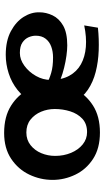

<svg xmlns="http://www.w3.org/2000/svg" viewBox="198 -702 515 952"><g transform="rotate(-90 456.0 -225.5)"><path d="M275.2 12Q196.9 12 144.7 -22Q92.5 -56 66.5 -110Q40.5 -164 40.5 -223Q40.5 -283 66.6 -338Q92.7 -393 144.9 -428Q197.1 -463 273.3 -463Q354.7 -463 408.9 -428.5Q463.2 -394 490.4 -340Q517.5 -286 517.5 -226Q517.5 -167 490.4 -112Q463.2 -57 409.4 -22.5Q355.6 12 275.2 12ZM277.5 -51.8Q318.5 -51.8 343.8 -75.2Q369 -98.8 380.5 -135.5Q392 -172.2 392 -211.8Q392 -247.9 378.5 -279.9Q365 -312 339.2 -332.4Q313.5 -352.8 275.4 -352.8Q239 -352.8 212.8 -332Q186.5 -311.2 173 -278.7Q159.5 -246.2 159.5 -210Q159.5 -167.5 174.6 -131.2Q189.8 -95 216.5 -73.4Q243.2 -51.8 277.5 -51.8ZM795.2 2Q738.8 8 682.4 5.9Q626 3.8 575.9 -9Q525.8 -21.8 487.1 -48Q448.5 -74.2 426.5 -116.1Q404.5 -158 404.5 -219Q404.5 -279 426.9 -323Q449.2 -367 486.4 -396.5Q523.5 -426 569 -440.5Q614.5 -455 660.5 -455Q730.5 -455 777.9 -429.5Q825.2 -404 848.9 -366Q872.5 -328 871.5 -288Q871.5 -255 856.4 -223Q841.2 -191 805.8 -170.5Q770.2 -150 707.5 -150Q685.5 -150 656.4 -154Q627.2 -158 596.8 -165.5Q566.2 -173 539.1 -183.5Q512 -194 494.2 -207L519.5 -251Q539.2 -239 570.8 -229.8Q602.2 -220.5 647.5 -220.5Q677 -220.5 701.4 -229.4Q725.8 -238.2 740.6 -257.4Q755.5 -276.5 755.5 -306.2Q755.5 -323.8 747.8 -341.8Q740 -359.8 721.6 -372.4Q703.2 -385 669.8 -385Q637.2 -385 606.4 -362.5Q575.5 -340 555.9 -305.2Q536.2 -270.5 536.2 -232Q536.2 -178 556.6 -140.4Q577 -102.8 613.8 -82.2Q650.5 -61.8 699.5 -57.8Q748.5 -53.8 806.5 -66Z"/></g></svg>

Font: Marhey Light
Style: Regular
Weight: 300
Designer: Nur Syamsi & Bustanul Arifin
Foundry: Namelatype
Version: Version 1.000